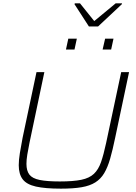

<svg xmlns="http://www.w3.org/2000/svg" viewBox="-20 -1119 815 1147"><path d="M344 8Q250 8 194.5 -4.5Q139 -17 115.5 -48Q92 -79 92 -132Q92 -163 98.5 -203.5Q105 -244 115 -296L198 -688H245L156 -265Q148 -226 143 -195Q138 -164 138 -140Q138 -99 155.5 -76Q173 -53 217 -44Q261 -35 337 -35Q418 -35 466 -45Q514 -55 541 -80.5Q568 -106 583.5 -150.5Q599 -195 614 -265L704 -688H751L668 -296Q653 -223 638 -171Q623 -119 602.5 -84.5Q582 -50 549.5 -29.5Q517 -9 467.5 -0.5Q418 8 344 8ZM593 -823 608 -888H658L644 -823ZM374 -823 388 -888H439L425 -823ZM511 -961 425 -1094 427 -1099H458L543 -993L671 -1099H709L708 -1094L566 -961Z"/></svg>

Font: Saira SemiExpanded ExtraLight
Style: Italic
Weight: 250
Width: 6
Italic angle: -12°
Designer: Hector Gatti with collaboration of the Omnibus-Type team
Foundry: Omnibus-Type
Version: Version 1.101